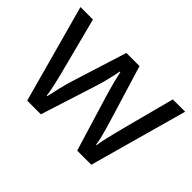

<svg xmlns="http://www.w3.org/2000/svg" viewBox="-103 -765 991 991"><g transform="rotate(45 393.0 -269.0)"><path d="M431 -303Q425 -324 419 -344.5Q413 -365 408.5 -383.5Q404 -402 400 -418Q396 -434 394 -445H390Q388 -434 384.5 -418Q381 -402 376.5 -383Q372 -364 366.5 -343.5Q361 -323 354 -302L258 -1H158L11 -537H102L176 -251Q184 -222 191 -192.5Q198 -163 203.5 -136.5Q209 -110 211 -91H215Q218 -103 222 -121Q226 -139 230.5 -159Q235 -179 240.5 -199Q246 -219 251 -235L346 -537H442L534 -235Q541 -212 548.5 -186Q556 -160 562 -135.5Q568 -111 570 -92H574Q576 -109 581.5 -134.5Q587 -160 594.5 -190.5Q602 -221 610 -251L685 -537H775L626 -1H523Z"/></g></svg>

Font: binaryv115
Style: Book
Weight: 400
Designer: Jelle Bosma - Monotype Design Team
Foundry: Monotype Imaging Inc.
Version: Version 2.003